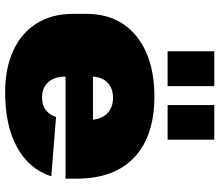

<svg xmlns="http://www.w3.org/2000/svg" viewBox="-72 -748 833 728"><g transform="rotate(90 344.0 -383.5)"><path d="M330 13Q238 13 171 -18Q104 -49 68 -107Q32 -165 32 -245V-295Q32 -376 70 -433.5Q108 -491 178.5 -522Q249 -553 345 -553Q494 -553 575.5 -477.5Q657 -402 657 -256V-216H227V-320H470L434 -282V-306Q434 -348 411.5 -372Q389 -396 351 -396Q313 -396 291.5 -374Q270 -352 270 -312V-214Q270 -174 291 -150.5Q312 -127 349 -127Q380 -127 398 -142Q416 -157 423 -180L648 -162Q621 -78 538.5 -32.5Q456 13 330 13ZM306 -780V-603H174V-780ZM509 -780V-603H378V-780Z"/></g></svg>

Font: Pathway Extreme SemiCondensed Black
Style: Regular
Weight: 900
Width: 4
Version: Version 1.001;gftools[0.9.26]